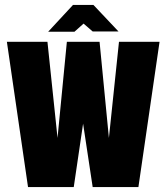

<svg xmlns="http://www.w3.org/2000/svg" viewBox="-20 -761 677 781"><path d="M94 0 8 -591H173L214 -200L252 -591H385L423 -200L464 -591H629L543 0H357L318 -258L280 0ZM176 -632 277 -741H360L462 -633H357L320 -665L283 -632Z"/></svg>

Font: Alumni Sans Thin Black
Style: Regular
Weight: 900
Version: Version 1.018